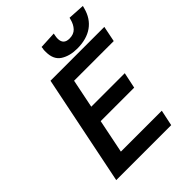

<svg xmlns="http://www.w3.org/2000/svg" viewBox="-232 -957 1082 1082"><g transform="rotate(-45 308.5 -416.5)"><path d="M188 -658H617L598 -564H282L247 -392H514L494 -297H227L186 -95H512L492 0H54ZM615 -827 611 -812Q594 -747 546 -713Q498 -679 423 -679Q364 -679 324 -704.5Q284 -730 284 -791Q284 -798 284 -804Q284 -810 286 -817L287 -828L389 -833L386 -817Q385 -812 384.5 -807Q384 -802 384 -797Q384 -750 432 -750Q466 -750 485 -770Q504 -790 512 -822L515 -833Z"/></g></svg>

Font: Codetta
Style: Bold Italic
Weight: 700
Italic angle: -11°
Designer: Ulrich Proeller
Foundry: PROSA GmbH
Version: Version 2.00;September 29, 2018;FontCreator 11.5.0.2427 64-b